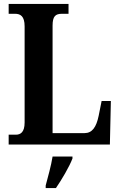

<svg xmlns="http://www.w3.org/2000/svg" viewBox="-20 -734 611 975"><path d="M24 0H538L543 -221H496L481 -146C469 -88 448 -58 409 -58H247V-604C247 -652 262 -664 295 -664H328V-714H24V-664H56C84 -664 105 -652 105 -600V-112C105 -62 84 -50 60 -50H24ZM212 208V221H264C293 179 332 113 348 71V61H247C240 106 223 167 212 208Z"/></svg>

Font: Noto Serif Tamil Condensed
Style: Bold Italic
Weight: 700
Width: 3
Italic angle: -12°
Designer: Indian Type Foundry, Tom Grace, and the Monotype Design Team
Foundry: Monotype Imaging Inc.
Version: Version 2.003